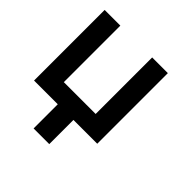

<svg xmlns="http://www.w3.org/2000/svg" viewBox="-164 -587 875 875"><g transform="rotate(45 273.0 -149.5)"><path d="M431.2 0H277.8V155.8H176.8V0H23.9V-455.1H125V-90.8H330.1V-455.1H431.2Z"/></g></svg>

Font: Anonymous Pro
Style: Bold
Weight: 700
Monospace: yes
Designer: Mark Simonson
Version: Version 1.003